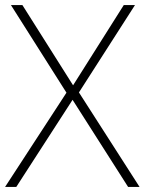

<svg xmlns="http://www.w3.org/2000/svg" viewBox="-22 -734 568 754"><path d="M526 0H481L263 -342L42 0H-2L239 -370L21 -714H66L265 -399L464 -714H508L288 -371Z"/></svg>

Font: Noto Sans Arabic UI XLt
Style: Regular
Weight: 200
Designer: Monotype Design Team, Nadine Chahine and Nizar Qandah
Foundry: Monotype Imaging Inc.
Version: Version 2.010; ttfautohint (v1.8.4.7-5d5b)